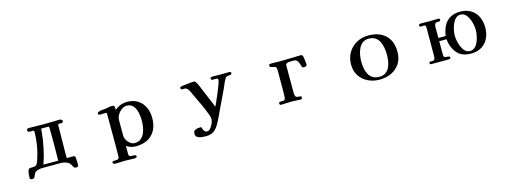

<svg xmlns="http://www.w3.org/2000/svg" viewBox="-13 -1322 6026 2279"><g transform="rotate(-15 3000.0 -182.5)"><path d="M561 -220Q561 -272 560.5 -324.5Q560 -377 560 -429Q560 -434 559 -448Q558 -462 550 -462H462Q461 -452 460 -442.5Q459 -433 458 -423Q449 -326 429 -230Q409 -134 377 -42H500Q514 -42 529 -42Q544 -42 558 -42Q561 -131 561 -220ZM773 53Q773 69 768.5 80.5Q764 92 744 92Q726 92 716.5 79Q707 66 698.5 49Q690 32 675 20Q658 7 630 0Q602 -7 581 -7H390Q367 -7 343 -6Q319 -5 296 2Q270 10 259.5 24.5Q249 39 244 54Q239 69 231.5 79.5Q224 90 203 90Q196 90 186.5 86Q177 82 177 73Q177 50 179.5 25Q182 0 189 -22Q192 -31 196 -36Q200 -41 210 -43Q219 -46 228 -45.5Q237 -45 247 -45Q272 -45 286 -54Q300 -63 309 -86Q341 -172 358 -264Q375 -356 375 -448Q375 -463 359 -463Q350 -463 341 -462.5Q332 -462 323 -462Q313 -462 304.5 -466Q296 -470 296 -483Q296 -500 304.5 -503.5Q313 -507 327 -507Q372 -507 417 -505.5Q462 -504 507 -504Q556 -504 604 -506Q652 -508 701 -508Q710 -508 721.5 -501.5Q733 -495 733 -484Q733 -471 726 -466.5Q719 -462 707 -462Q701 -462 695 -462.5Q689 -463 683 -463Q668 -463 668 -449Q668 -370 666 -291Q664 -212 664 -132Q664 -110 664 -88.5Q664 -67 665 -45Q683 -45 700.5 -45.5Q718 -46 736 -46Q742 -46 748.5 -45.5Q755 -45 761 -42Q768 -39 770 -19Q772 1 772.5 22.5Q773 44 773 53Z M1640 -248Q1640 -280 1635 -316.5Q1630 -353 1616 -386.5Q1602 -420 1577 -441Q1552 -462 1511 -462Q1483 -462 1455.5 -444.5Q1428 -427 1408.5 -400.5Q1389 -374 1383 -347Q1381 -336 1380.5 -324.5Q1380 -313 1380 -302Q1380 -259 1380 -217Q1380 -175 1380 -132Q1380 -104 1395.5 -75.5Q1411 -47 1436.5 -28Q1462 -9 1491 -9Q1538 -9 1567 -32.5Q1596 -56 1612 -92.5Q1628 -129 1634 -170.5Q1640 -212 1640 -248ZM1768 -246Q1768 -116 1696.5 -42Q1625 32 1493 32Q1430 32 1380 -3V94Q1380 115 1389.5 122Q1399 129 1413.5 129Q1428 129 1443 129Q1450 129 1461 134.5Q1472 140 1472 149Q1472 157 1461 162Q1450 167 1443 167Q1413 167 1383.5 165.5Q1354 164 1324 164Q1294 164 1264 166Q1234 168 1204 168Q1197 168 1186 163Q1175 158 1175 150Q1175 134 1190 131.5Q1205 129 1223.5 129.5Q1242 130 1250 124Q1258 117 1260 109Q1262 101 1262 91Q1262 65 1262.5 38.5Q1263 12 1263 -14V-268Q1263 -309 1262.5 -350.5Q1262 -392 1262 -433Q1262 -440 1256 -442Q1250 -444 1245 -444Q1230 -444 1215 -442.5Q1200 -441 1185 -441Q1177 -441 1167.5 -444Q1158 -447 1158 -458Q1158 -473 1172 -478Q1189 -486 1214 -488Q1239 -490 1258 -492Q1279 -495 1299.5 -499.5Q1320 -504 1342 -504Q1364 -504 1368 -497Q1372 -490 1374 -470L1376 -448Q1442 -505 1528 -505Q1604 -505 1657.5 -470.5Q1711 -436 1739.5 -377.5Q1768 -319 1768 -246Z M2813 -513Q2813 -500 2797 -497Q2781 -494 2772 -494Q2752 -494 2742.5 -485.5Q2733 -477 2724 -460Q2710 -435 2699 -408Q2688 -381 2676 -355Q2651 -302 2625.5 -249Q2600 -196 2575 -143Q2555 -100 2534.5 -56Q2514 -12 2490 30Q2469 66 2447 88.5Q2425 111 2396 121.5Q2367 132 2324 132Q2302 132 2273.5 128.5Q2245 125 2224 111.5Q2203 98 2203 69Q2203 41 2218 29.5Q2233 18 2255 15Q2277 12 2297 12H2301Q2305 33 2319 56.5Q2333 80 2358 80Q2374 80 2387.5 67.5Q2401 55 2412 38.5Q2423 22 2428 10Q2435 -4 2439 -19.5Q2443 -35 2443 -51Q2443 -62 2441 -72.5Q2439 -83 2435 -93Q2408 -170 2372.5 -245Q2337 -320 2302 -394Q2295 -411 2286 -430Q2277 -449 2264 -462Q2248 -479 2236 -479Q2224 -479 2203 -479Q2181 -479 2181 -498Q2181 -506 2186 -511Q2188 -514 2210.5 -517.5Q2233 -521 2262 -524.5Q2291 -528 2316 -530Q2341 -532 2348 -532Q2357 -532 2363 -530.5Q2369 -529 2375 -522Q2387 -508 2399.5 -481Q2412 -454 2423 -426Q2434 -398 2442 -379Q2463 -329 2484 -279Q2505 -229 2526 -179H2527Q2533 -193 2547 -223.5Q2561 -254 2577.5 -292.5Q2594 -331 2609 -369Q2624 -407 2634 -436Q2644 -465 2644 -476Q2644 -491 2636 -493.5Q2628 -496 2615 -496Q2607 -496 2598.5 -495.5Q2590 -495 2582 -495Q2573 -495 2565.5 -499Q2558 -503 2558 -513Q2558 -529 2573 -531Q2588 -533 2599 -533Q2619 -533 2638 -532Q2657 -531 2676 -531Q2706 -531 2735.5 -532Q2765 -533 2795 -533Q2804 -533 2808.5 -527Q2813 -521 2813 -513Z M3701 -380Q3701 -368 3688.5 -363Q3676 -358 3666 -358Q3660 -358 3653.5 -359.5Q3647 -361 3643 -365Q3641 -367 3640.5 -369.5Q3640 -372 3639 -374Q3634 -393 3626.5 -414.5Q3619 -436 3605 -451Q3591 -466 3566 -466Q3551 -466 3536 -465.5Q3521 -465 3506 -465Q3494 -465 3480 -457Q3466 -449 3466 -435V-98Q3466 -67 3474.5 -52Q3483 -37 3517 -37Q3528 -37 3537 -35Q3546 -33 3546 -19Q3546 -5 3539 -1.5Q3532 2 3520 2Q3495 2 3470 -0.5Q3445 -3 3420 -3Q3386 -3 3352.5 -0.5Q3319 2 3285 2Q3268 2 3268 -17Q3268 -34 3281 -35Q3291 -37 3301.5 -37Q3312 -37 3322 -37Q3332 -37 3336.5 -40Q3341 -43 3345 -51Q3348 -56 3349.5 -80.5Q3351 -105 3351.5 -136.5Q3352 -168 3352 -194Q3352 -220 3352 -229Q3352 -268 3352 -307Q3352 -346 3352 -385Q3352 -397 3351.5 -409Q3351 -421 3349 -432Q3346 -446 3334 -450.5Q3322 -455 3307 -457Q3292 -459 3281 -463.5Q3270 -468 3270 -483Q3270 -497 3280.5 -499.5Q3291 -502 3301 -502Q3331 -502 3361 -501Q3391 -500 3421 -500Q3481 -500 3541.5 -503Q3602 -506 3662 -506Q3678 -506 3685 -494Q3687 -490 3690 -474Q3693 -458 3695.5 -438.5Q3698 -419 3699.5 -402.5Q3701 -386 3701 -380Z M4653 -249Q4653 -289 4646 -330.5Q4639 -372 4622 -407.5Q4605 -443 4573.5 -465Q4542 -487 4492 -487Q4446 -487 4416 -464Q4386 -441 4368.5 -404Q4351 -367 4344 -325.5Q4337 -284 4337 -247Q4337 -207 4344 -166Q4351 -125 4368.5 -91.5Q4386 -58 4418 -37.5Q4450 -17 4499 -17Q4547 -17 4577.5 -38.5Q4608 -60 4624.5 -94.5Q4641 -129 4647 -169.5Q4653 -210 4653 -249ZM4783 -246Q4783 -163 4744 -104Q4705 -45 4639.5 -14Q4574 17 4495 17Q4418 17 4353 -14.5Q4288 -46 4249.5 -104.5Q4211 -163 4211 -244Q4211 -327 4249 -390Q4287 -453 4352 -489Q4417 -525 4498 -525Q4631 -525 4707 -452.5Q4783 -380 4783 -246Z M5748 -257Q5748 -285 5741 -323Q5734 -361 5718.5 -397Q5703 -433 5678.5 -457Q5654 -481 5618 -481Q5583 -481 5558.5 -457Q5534 -433 5518.5 -396.5Q5503 -360 5496 -322Q5489 -284 5489 -257Q5489 -230 5496 -192Q5503 -154 5518.5 -118Q5534 -82 5558.5 -58Q5583 -34 5618 -34Q5654 -34 5679 -57.5Q5704 -81 5719 -117Q5734 -153 5741 -191Q5748 -229 5748 -257ZM5864 -257Q5864 -183 5835.5 -125Q5807 -67 5753 -34Q5699 -1 5622 -1Q5535 -1 5482 -40.5Q5429 -80 5400 -161Q5393 -181 5389 -201Q5385 -221 5384 -241H5294V-88Q5294 -53 5303.5 -45.5Q5313 -38 5347 -38Q5353 -38 5362.5 -34Q5372 -30 5372 -22Q5372 -9 5362 -6Q5352 -3 5341 -3Q5289 -3 5236.5 -3Q5184 -3 5131 -3Q5115 -3 5115 -18Q5115 -35 5128 -35Q5141 -35 5152 -35Q5178 -35 5183.5 -52.5Q5189 -70 5189 -90Q5189 -178 5189.5 -265.5Q5190 -353 5190 -441Q5190 -467 5166 -467Q5159 -467 5152 -466Q5145 -465 5137 -465Q5129 -465 5120 -467.5Q5111 -470 5111 -481Q5111 -501 5135 -501Q5165 -501 5195.5 -500.5Q5226 -500 5256 -500Q5280 -500 5303.5 -501Q5327 -502 5351 -502Q5359 -502 5364.5 -498.5Q5370 -495 5370 -486Q5370 -469 5358 -468Q5346 -467 5334 -467Q5309 -467 5301.5 -451.5Q5294 -436 5294 -414V-281H5384Q5393 -350 5420.5 -403Q5448 -456 5498 -486Q5548 -516 5622 -516Q5700 -516 5754 -482.5Q5808 -449 5836 -390.5Q5864 -332 5864 -257Z"/></g></svg>

Font: Kaisei Decol
Style: Bold
Weight: 700
Designer: Font-Kai, 金井和夫
Foundry: KAZUO KANAI
Version: Version 5.003